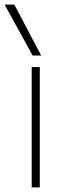

<svg xmlns="http://www.w3.org/2000/svg" viewBox="-32 -810 297 830"><path d="M105 0V-520H140V0ZM109 -570 -12 -790H30L146 -570Z"/></svg>

Font: M PLUS 1 Thin ExtraLight
Style: Regular
Weight: 250
Version: Version 1.001